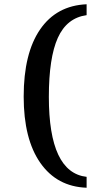

<svg xmlns="http://www.w3.org/2000/svg" viewBox="-20 -738 468 900"><path d="M91 -285Q91 -488 168 -600Q245 -712 386 -718V-667Q293 -654 251 -560.5Q209 -467 209 -284Q209 71 386 91V142Q247 137 169 25.5Q91 -86 91 -285Z"/></svg>

Font: Khartiya
Style: Bold
Weight: 700
Version: Version 1.0.2